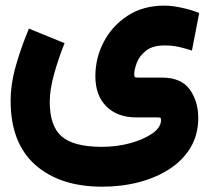

<svg xmlns="http://www.w3.org/2000/svg" viewBox="-20 -434 761 697"><path d="M214.4 -277.3Q193.4 -225.6 177 -167.5Q160.6 -109.4 160.6 -64.5Q160.6 22.9 203.4 60.8Q246.1 98.6 348.6 99.1Q403.8 99.1 452.9 85.7Q502 72.3 533.2 50.3Q564.5 28.3 564.5 2Q564.5 -4.9 562.3 -6.3Q560.1 -7.8 545.9 -7.8H475.6Q406.2 -7.8 366.2 -47.6Q326.2 -87.4 326.2 -157.7Q326.2 -223.6 356.7 -282Q387.2 -340.3 443.4 -377Q499.5 -413.6 577.1 -413.6Q604 -413.6 639.4 -406Q674.8 -398.4 703.1 -386.7L676.8 -250.5Q655.8 -257.3 631.8 -263.2Q607.9 -269 577.1 -269Q534.2 -269 510.3 -250.2Q486.3 -231.4 476.8 -206.5Q467.3 -181.6 467.3 -164.1Q467.3 -156.2 469.7 -154.3Q472.2 -152.3 480.5 -152.3H568.4Q637.7 -152.3 668.7 -109.4Q699.7 -66.4 699.7 -5.9Q699.7 54.2 672.4 100.6Q645 147 596.7 178.7Q548.3 210.4 485.4 227.1Q422.4 243.7 351.1 243.7Q197.3 243.7 107.9 164.3Q18.6 85 18.6 -67.9Q18.6 -129.4 38.1 -197.3Q57.6 -265.1 85 -330.1Z"/></svg>

Font: Vazir Black FD-WOL
Style: Black-FD-WOL
Weight: 900
Designer: Saber Rastikerdar
Foundry: Saber Rastikerdar
Version: Version 30.0.0